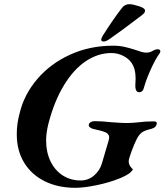

<svg xmlns="http://www.w3.org/2000/svg" viewBox="-20 -882 785 916"><path d="M60 -242Q60 -293 74 -343Q95 -431 157.5 -504.5Q220 -578 314 -621Q408 -664 519 -664Q549 -664 573.5 -658.5Q598 -653 626 -644Q630 -643 642.5 -638.5Q655 -634 663 -632.5Q671 -631 679 -631Q693 -631 704 -637Q721 -647 732 -647Q745 -647 745 -637Q745 -632 740 -625Q722 -601 700 -552.5Q678 -504 667 -465Q662 -442 644 -442Q623 -442 626 -483Q627 -491 627 -507Q627 -555 607 -583Q593 -603 567 -616Q541 -629 511 -629Q448 -629 390 -590.5Q332 -552 285.5 -476Q239 -400 211 -292Q200 -248 200 -212Q200 -156 221 -112.5Q242 -69 279.5 -45Q317 -21 365 -21Q401 -21 428.5 -44.5Q456 -68 466 -102L499 -214Q501 -222 501 -226Q501 -243 483 -251Q463 -259 424 -267Q414 -270 408 -275.5Q402 -281 404 -289Q406 -296 414 -300Q422 -304 431 -304Q465 -304 510 -299Q564 -295 583 -295Q599 -295 612 -296Q625 -297 635 -298Q672 -303 714 -303Q732 -303 727 -288Q725 -280 718.5 -275Q712 -270 701 -267Q671 -260 657.5 -250.5Q644 -241 633 -220Q620 -194 607 -158.5Q594 -123 594 -113Q594 -102 598.5 -93.5Q603 -85 614 -74Q604 -53 554.5 -32.5Q505 -12 443.5 1Q382 14 339 14Q257 14 194 -17Q131 -48 95.5 -105.5Q60 -163 60 -242ZM463 -692V-694Q463 -699 471 -713Q525 -798 565 -848Q578 -862 598 -862Q613 -862 642.5 -852.5Q672 -843 672 -832Q672 -825 668 -820Q664 -815 655 -808Q550 -728 500 -694Q485 -684 475 -684Q463 -684 463 -692Z"/></svg>

Font: EB Garamond
Style: Bold Italic
Weight: 700
Italic angle: -17.2°
Designer: Georg Duffner and Octavio Pardo
Foundry: Georg Duffner
Version: Version 1.000